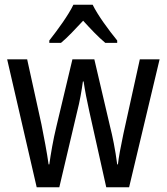

<svg xmlns="http://www.w3.org/2000/svg" viewBox="-20 -786 699 806"><path d="M369 -766H288C267 -722 223 -662 187 -616V-606H236C264 -629 296 -664 329 -699C361 -664 392 -631 422 -606H472V-616C437 -659 391 -721 369 -766ZM355 -318 426 0H522L650 -537H567L498 -224C487 -172 478 -124 475 -96H472C464 -158 452 -216 442 -255L376 -537H284L217 -256C203 -199 193 -139 187 -96H184C177 -147 165 -208 154 -264L94 -537H10L134 0H229L304 -318C315 -360 323 -407 328 -444H331C336 -409 345 -362 355 -318Z"/></svg>

Font: Noto Sans Telugu Condensed
Style: Regular
Weight: 400
Width: 3
Designer: Jelle Bosma - Monotype Design Team
Foundry: Monotype Imaging Inc.
Version: Version 2.005